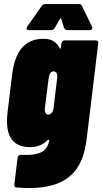

<svg xmlns="http://www.w3.org/2000/svg" viewBox="-20 -720 506 950"><path d="M283 -627 297 -582C300 -575 305 -571 313 -571H423C435 -571 440 -579 435 -589L386 -690C383 -697 378 -700 370 -700H204C197 -700 190 -697 186 -690L115 -589C108 -578 111 -571 122 -571H233C241 -571 247 -575 251 -582L277 -627C279 -631 281 -631 283 -627ZM284 -505 281 -483C281 -478 278 -478 275 -482C254 -525 216 -528 195 -528C102 -528 54 -466 40 -350L18 -170C4 -60 32 8 129 8C145 8 183 6 215 -26C218 -30 225 -28 224 -24C213 23 188 51 85 46C75 45 69 50 67 60L51 193C50 202 54 208 64 208C327 229 391 112 409 -34L466 -505C468 -514 463 -520 454 -520H301C292 -520 285 -514 284 -505ZM219 -153C206 -153 200 -166 202 -185L221 -335C223 -354 232 -367 245 -367C258 -367 266 -354 263 -335L245 -185C243 -166 232 -153 219 -153Z"/></svg>

Font: Barlow Condensed Black
Style: Italic
Weight: 900
Width: 3
Italic angle: -7°
Designer: Jeremy Tribby
Foundry: Tribby Type
Version: Version 1.422;hotconv 1.0.109;makeotfexe 2.5.65596